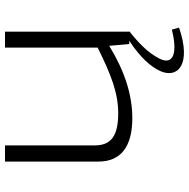

<svg xmlns="http://www.w3.org/2000/svg" viewBox="-14 -510 737 748"><g transform="rotate(-90 354.0 -135.5)"><path d="M613 166C522 189 473 172 500 118C523 72 563 35 607 0H605V-484H543V-123C438 -71 367 -43 287 -43C200 -43 161 -70 162 -137V-484H99V-120C99 -33 157 12 268 12C359 12 452 -18 550 -78L557 0H570C501 45 468 86 452 120C421 188 476 244 621 194Z"/></g></svg>

Font: Exo 2 Light Expanded
Style: Regular
Weight: 300
Width: 7
Designer: Natanael Gama
Version: Version 1.001;PS 001.001;hotconv 1.0.70;makeotf.lib2.5.58329